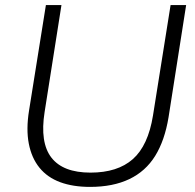

<svg xmlns="http://www.w3.org/2000/svg" viewBox="-20 -725 764 753"><path d="M333 8Q266 8 216 -10.5Q166 -29 135 -67Q104 -105 93 -161.5Q82 -218 94 -292L160 -705H221L155 -286Q136 -166 181.5 -107Q227 -48 335 -48Q441 -48 501 -101Q561 -154 580 -272L649 -705H710L641 -265Q626 -174 588.5 -113.5Q551 -53 487 -22.5Q423 8 333 8Z"/></svg>

Font: Nunito Sans 12pt Light
Style: Italic
Weight: 300
Italic angle: -9°
Designer: Vernon Adams
Foundry: Vernon Adams
Version: Version 3.101;gftools[0.9.27]